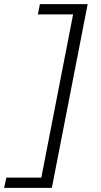

<svg xmlns="http://www.w3.org/2000/svg" viewBox="-55 -758 491 933"><path d="M197 155H136L310 -738H371ZM323 -688H129L139 -738H333ZM159 155H-35L-24 105H169Z"/></svg>

Font: REM ExtraLight
Style: Italic
Weight: 250
Italic angle: -11°
Designer: Octavio Pardo
Foundry: Ashler Design
Version: Version 1.005;gftools[0.9.28]